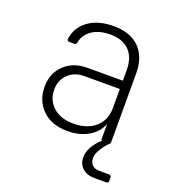

<svg xmlns="http://www.w3.org/2000/svg" viewBox="-135 -666 870 956"><g transform="rotate(20 300.0 -188.0)"><path d="M266 10Q181 10 132.5 -37.5Q84 -85 84 -159Q84 -230 130.5 -275Q177 -320 253 -320H440V-375Q440 -443 404.5 -479Q369 -515 304 -515Q245 -515 207.5 -489.5Q170 -464 162 -421Q160 -410 150 -410H124Q110 -410 112 -423Q120 -485 171.5 -522.5Q223 -560 305 -560Q394 -560 442 -512Q490 -464 490 -375V-12Q490 -7 487 -3.5Q484 0 483 -1L482 0Q459 25 445.5 49Q432 73 432 92Q432 115 445.5 128.5Q459 142 483 142H535Q547 142 547 154V172Q547 184 535 184H474Q433 184 409 162.5Q385 141 385 104Q385 78 400.5 50Q416 22 444 -3Q440 -6 440 -12V-91Q423 -45 376.5 -17.5Q330 10 266 10ZM280 -35Q354 -35 397 -73Q440 -111 440 -177V-276H252Q200 -276 167 -244Q134 -212 134 -163Q134 -106 173.5 -70.5Q213 -35 280 -35Z"/></g></svg>

Font: Pitagon Sans Mono Thin
Style: Regular
Weight: 100
Monospace: yes
Designer: Travis Tran
Foundry: Pitagon
Version: Version 1.001; ttfautohint (v1.8.4.7-5d5b);gftools[0.9.26]